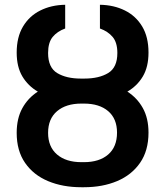

<svg xmlns="http://www.w3.org/2000/svg" viewBox="-20 -780 697 810"><path d="M335.9 -448.5Q397.7 -448.5 436.4 -471.9Q475.1 -495.4 475.1 -556.5Q475.1 -600.5 455.3 -624.1Q435.4 -647.7 401.6 -659.8V-759.9Q460.6 -758.9 506.9 -735.8Q553.3 -712.7 579.9 -668.3Q606.5 -623.9 606.5 -558.2Q606.5 -497.9 582.6 -457.6Q558.6 -417.3 517.4 -393.5Q558.9 -366.8 582.7 -323.9Q606.5 -280.9 606.5 -220.5Q606.5 -144.5 571 -93.2Q535.5 -41.9 474.1 -16Q412.6 9.9 334.2 9.9H323.2Q244.7 9.9 183.1 -15.8Q121.4 -41.5 85.9 -92.7Q50.4 -143.8 50.4 -219.5Q50.4 -280.2 74.2 -323.5Q98 -366.8 139.6 -393.5Q98.4 -417.3 74.4 -457.6Q50.4 -497.9 50.4 -558.2Q50.4 -623.2 76.9 -667.8Q103.3 -712.4 149.7 -735.6Q196 -758.9 255 -759.9V-659.8Q221.6 -647.7 202.2 -624.1Q182.9 -600.5 182.9 -556.5Q182.9 -494.7 221.6 -471.6Q260.3 -448.5 320.7 -448.5ZM334.2 -343H323.2Q258.5 -343 220.7 -310.9Q182.9 -278.8 182.9 -219.5Q182.9 -160.5 220.7 -128.2Q258.5 -95.9 323.2 -95.9H334.2Q399.1 -95.9 436.4 -128.2Q473.7 -160.5 473.7 -220.5Q473.7 -279.1 436.4 -311.1Q399.1 -343 334.2 -343Z"/></svg>

Font: Inter Zeller Semi Bold
Style: Regular
Weight: 600
Designer: Rasmus Andersson; Joe Bland
Foundry: zeller
Version: Version 3.015;git-dec3a8cb1